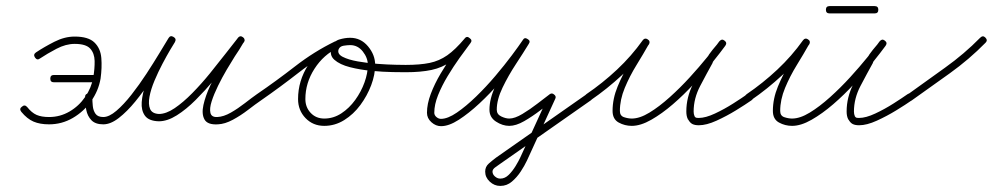

<svg xmlns="http://www.w3.org/2000/svg" viewBox="-20 -396 3258 630"><path d="M157 -126Q145 -126 145 -138Q145 -150 157 -150Q192 -150 226.5 -150Q261 -150 296 -150Q296 -150 296 -150Q296 -150 296 -150Q308 -150 308 -138Q308 -126 296 -126Q261 -126 226.5 -126Q192 -126 157 -126Q157 -126 157 -126Q157 -126 157 -126ZM111 -204Q102 -197 95 -207Q88 -217 98 -224Q125 -242 158.5 -259Q192 -276 225 -276Q270 -276 290 -256.5Q310 -237 312.5 -205.5Q315 -174 310 -138Q303 -98 279 -64Q255 -30 219 -9Q183 12 141 12Q111 12 90 3Q69 -6 50 -29Q42 -39 52 -46Q61 -54 69 -45Q84 -26 100 -19Q116 -12 141 -12Q177 -12 208 -30Q239 -48 259.5 -78Q280 -108 286 -142Q291 -171 290.5 -196Q290 -221 276 -236.5Q262 -252 225 -252Q196 -252 165.5 -236Q135 -220 111 -204Q111 -204 111 -204Q111 -204 111 -204Z M259 -77Q259 -89 271 -89Q283 -89 283 -77Q283 -63 284.5 -48Q286 -33 293.5 -22.5Q301 -12 319 -12Q338 -12 362 -32.5Q386 -53 411.5 -85.5Q437 -118 460.5 -154Q484 -190 503 -221.5Q522 -253 533 -271Q539 -281 549 -275Q560 -269 554 -258Q550 -252 538.5 -232.5Q527 -213 513 -186.5Q499 -160 487 -131.5Q475 -103 470.5 -78.5Q466 -54 472.5 -38.5Q479 -23 502 -22Q502 -22 502 -22Q501 -22 501 -22Q525 -22 553 -41Q581 -60 611 -90.5Q641 -121 669 -155.5Q697 -190 721 -221Q745 -252 761 -272Q768 -281 777 -274Q786 -268 780 -258Q773 -246 765 -233Q762 -229 750.5 -211Q739 -193 724 -167.5Q709 -142 695.5 -114.5Q682 -87 674.5 -63.5Q667 -40 670.5 -25.5Q674 -11 693 -12Q714 -13 737.5 -26.5Q761 -40 783.5 -57.5Q806 -75 823 -87Q823 -87 823 -87Q823 -87 823 -87Q833 -94 840 -84Q847 -74 837 -67Q818 -54 794 -35.5Q770 -17 744 -3Q718 11 695 12Q661 14 651 -4Q641 -22 647.5 -51.5Q654 -81 670 -115.5Q686 -150 705.5 -183Q725 -216 740 -240Q755 -264 760 -271Q766 -280 776 -273Q787 -266 780 -257Q762 -235 737 -202Q712 -169 682.5 -134Q653 -99 622 -68Q591 -37 560 -17.5Q529 2 501 2Q501 2 501 2Q501 2 501 2Q468 1 455.5 -16.5Q443 -34 445 -61Q447 -88 458 -119.5Q469 -151 484 -181.5Q499 -212 512.5 -235.5Q526 -259 533 -271Q539 -281 549 -275Q560 -268 553 -258Q541 -238 520.5 -204.5Q500 -171 475.5 -133.5Q451 -96 424 -63Q397 -30 370 -9Q343 12 319 12Q293 12 280 -1.5Q267 -15 263 -35.5Q259 -56 259 -77Q259 -77 259 -77Q259 -77 259 -77Z M820 -70Q813 -80 823 -87Q886 -130 948.5 -178.5Q1011 -227 1079 -260Q1090 -265 1095 -255Q1100 -244 1089 -239Q1042 -217 1012 -170.5Q982 -124 982 -71Q982 -44 999.5 -25.5Q1017 -7 1044 -7Q1074 -7 1100 -24Q1126 -41 1145.5 -68Q1165 -95 1176 -125.5Q1187 -156 1187 -183Q1187 -206 1170.5 -227Q1154 -248 1129 -248Q1120 -248 1107.5 -246Q1095 -244 1091 -234Q1091 -234 1091 -234Q1091 -234 1091 -234Q1086 -219 1104.5 -209.5Q1123 -200 1154 -194.5Q1185 -189 1218.5 -186.5Q1252 -184 1278 -183.5Q1304 -183 1311 -183Q1311 -183 1311 -183Q1311 -183 1311 -183Q1323 -183 1323 -171Q1323 -159 1311 -159Q1299 -159 1268 -159.5Q1237 -160 1199.5 -163.5Q1162 -167 1128.5 -175.5Q1095 -184 1077 -200Q1059 -216 1069 -242Q1069 -242 1069 -242Q1069 -242 1069 -242Q1075 -261 1093.5 -266.5Q1112 -272 1129 -272Q1164 -272 1187.5 -244Q1211 -216 1211 -183Q1211 -151 1198 -116.5Q1185 -82 1162.5 -51.5Q1140 -21 1109.5 -2Q1079 17 1044 17Q1007 17 982.5 -8.5Q958 -34 958 -71Q958 -131 991.5 -183Q1025 -235 1079 -260Q1090 -265 1095 -255Q1100 -244 1090 -239Q1022 -206 960.5 -158Q899 -110 837 -67Q827 -60 820 -70Z M1311 -159Q1299 -159 1299 -171Q1299 -183 1311 -183Q1358 -183 1389.5 -189.5Q1421 -196 1447.5 -214.5Q1474 -233 1505 -270Q1512 -279 1521 -271Q1531 -264 1524 -255Q1508 -234 1488 -206Q1468 -178 1449 -146.5Q1430 -115 1417.5 -84Q1405 -53 1405 -26Q1405 -18 1412 -12Q1419 -6 1427 -6Q1449 -6 1479 -26.5Q1509 -47 1542 -79Q1575 -111 1605.5 -147Q1636 -183 1659.5 -214.5Q1683 -246 1695 -264Q1701 -275 1711 -268Q1722 -262 1715 -252Q1698 -224 1673 -186Q1648 -148 1629 -108.5Q1610 -69 1610 -36Q1610 -21 1624.5 -14Q1639 -7 1651 -7Q1669 -7 1694 -22Q1719 -37 1743.5 -56Q1768 -75 1784 -87Q1791 -92 1798 -86Q1806 -80 1802 -72Q1779 -21 1755.5 29.5Q1732 80 1709 131Q1709 131 1709 131Q1709 131 1709 131Q1701 148 1688.5 167Q1676 186 1659.5 200Q1643 214 1622 214Q1622 214 1621.5 214Q1621 214 1621 214Q1602 214 1587 200Q1572 186 1572 167Q1572 151 1584 140.5Q1596 130 1608 121Q1682 69 1756.5 17Q1831 -35 1905 -87Q1905 -87 1905 -87Q1905 -87 1905 -87Q1915 -94 1922 -84Q1929 -74 1919 -67Q1845 -15 1770.5 37Q1696 89 1622 141Q1617 145 1606.5 152Q1596 159 1596 167Q1596 176 1604 183Q1612 190 1621 190Q1621 190 1621.5 190Q1622 190 1622 190Q1637 190 1649.5 177.5Q1662 165 1672 148.5Q1682 132 1687 121Q1687 121 1687 121Q1687 121 1687 121Q1710 70 1733.5 19.5Q1757 -31 1780 -82Q1782 -86 1786.5 -85Q1791 -84 1794 -81Q1798 -78 1799.5 -74Q1801 -70 1798 -67Q1779 -54 1753 -34Q1727 -14 1700 1.5Q1673 17 1651 17Q1629 17 1607.5 3Q1586 -11 1586 -36Q1586 -72 1605.5 -113.5Q1625 -155 1650.5 -194.5Q1676 -234 1695 -264Q1701 -275 1711 -268Q1722 -262 1715 -252Q1702 -230 1677 -196.5Q1652 -163 1620 -126Q1588 -89 1553 -56.5Q1518 -24 1485.5 -3Q1453 18 1427 18Q1410 18 1395.5 5Q1381 -8 1381 -26Q1381 -55 1393.5 -88Q1406 -121 1425.5 -154Q1445 -187 1466 -216.5Q1487 -246 1504 -269Q1511 -279 1521 -271Q1531 -263 1523 -254Q1490 -215 1460.5 -194.5Q1431 -174 1396 -166.5Q1361 -159 1311 -159Q1311 -159 1311 -159Q1311 -159 1311 -159Z M1918 -67Q1908 -60 1901 -70Q1894 -80 1904 -87Q1957 -123 2004.5 -167.5Q2052 -212 2089 -264Q2096 -273 2105 -267Q2115 -261 2109 -251Q2091 -219 2068.5 -182.5Q2046 -146 2030 -107.5Q2014 -69 2014 -32Q2014 -16 2027.5 -11.5Q2041 -7 2053 -7Q2079 -7 2111 -26.5Q2143 -46 2177.5 -77Q2212 -108 2243.5 -142.5Q2275 -177 2300.5 -208.5Q2326 -240 2340 -260Q2347 -269 2357 -262Q2367 -255 2359 -246Q2349 -232 2338 -219Q2327 -206 2318 -191Q2318 -191 2319 -191Q2319 -191 2319 -191Q2299 -155 2277.5 -114Q2256 -73 2256 -30Q2256 -21 2259 -15Q2259 -15 2259 -16Q2258 -16 2258 -16Q2261 -11 2263.5 -10Q2266 -9 2273 -9Q2295 -9 2326 -23.5Q2357 -38 2386 -56.5Q2415 -75 2432 -87Q2432 -87 2432 -87Q2432 -87 2432 -87Q2442 -94 2449 -84Q2456 -74 2446 -67Q2426 -53 2395 -34Q2364 -15 2331 0Q2298 15 2273 15Q2260 15 2252 11Q2244 7 2238 -4Q2238 -4 2237 -4Q2237 -5 2237 -5Q2232 -15 2232 -30Q2232 -77 2254 -120Q2276 -163 2297 -203Q2297 -203 2297 -203Q2298 -203 2298 -203Q2306 -218 2318 -232.5Q2330 -247 2341 -260Q2348 -270 2357 -263Q2367 -256 2360 -246Q2344 -224 2317 -190.5Q2290 -157 2257 -121Q2224 -85 2188 -54Q2152 -23 2117 -3Q2082 17 2053 17Q2030 17 2010 6Q1990 -5 1990 -32Q1990 -72 2006.5 -112Q2023 -152 2046 -190.5Q2069 -229 2089 -263Q2094 -273 2105 -266Q2115 -259 2109 -250Q2071 -196 2021.5 -150Q1972 -104 1918 -67Q1918 -67 1918 -67Q1918 -67 1918 -67Z M2444 -67Q2434 -60 2427 -70Q2420 -80 2430 -87Q2483 -123 2530.5 -167.5Q2578 -212 2615 -264Q2622 -273 2631 -267Q2641 -261 2635 -251Q2617 -219 2594.5 -182.5Q2572 -146 2556 -107.5Q2540 -69 2540 -32Q2540 -16 2553.5 -11.5Q2567 -7 2579 -7Q2605 -7 2637 -26.5Q2669 -46 2703.5 -77Q2738 -108 2769.5 -142.5Q2801 -177 2826.5 -208.5Q2852 -240 2866 -260Q2873 -269 2883 -262Q2893 -255 2885 -246Q2875 -232 2864 -219Q2853 -206 2844 -191Q2844 -191 2845 -191Q2845 -191 2845 -191Q2825 -155 2803.5 -114Q2782 -73 2782 -30Q2782 -21 2785 -15Q2785 -15 2785 -16Q2784 -16 2784 -16Q2787 -11 2789.5 -10Q2792 -9 2799 -9Q2821 -9 2852 -23.5Q2883 -38 2912 -56.5Q2941 -75 2958 -87Q2958 -87 2958 -87Q2958 -87 2958 -87Q2968 -94 2975 -84Q2982 -74 2972 -67Q2952 -53 2921 -34Q2890 -15 2857 0Q2824 15 2799 15Q2786 15 2778 11Q2770 7 2764 -4Q2764 -4 2763 -4Q2763 -5 2763 -5Q2758 -15 2758 -30Q2758 -77 2780 -120Q2802 -163 2823 -203Q2823 -203 2823 -203Q2824 -203 2824 -203Q2832 -218 2844 -232.5Q2856 -247 2867 -260Q2874 -270 2883 -263Q2893 -256 2886 -246Q2870 -224 2843 -190.5Q2816 -157 2783 -121Q2750 -85 2714 -54Q2678 -23 2643 -3Q2608 17 2579 17Q2556 17 2536 6Q2516 -5 2516 -32Q2516 -72 2532.5 -112Q2549 -152 2572 -190.5Q2595 -229 2615 -263Q2620 -273 2631 -266Q2641 -259 2635 -250Q2597 -196 2547.5 -150Q2498 -104 2444 -67Q2444 -67 2444 -67Q2444 -67 2444 -67ZM2702 -352Q2690 -352 2690 -364Q2690 -376 2702 -376Q2739 -376 2776 -376Q2813 -376 2850 -376Q2850 -376 2850 -376Q2850 -376 2850 -376Q2862 -376 2862 -364Q2862 -352 2850 -352Q2813 -352 2776 -352Q2739 -352 2702 -352Q2702 -352 2702 -352Q2702 -352 2702 -352Z M2954 -69Q2947 -78 2957 -85Q3018 -129 3081 -174Q3144 -219 3196 -272Q3196 -272 3196 -272Q3196 -272 3196 -272Q3205 -281 3213 -273Q3222 -264 3214 -256Q3160 -201 3096.5 -155.5Q3033 -110 2971 -66Q2961 -59 2954 -69Z"/></svg>

Font: FRB American Cursive Light
Style: Italic
Weight: 300
Italic angle: -25°
Version: Version 2.0;Modular Font Editor K font №1